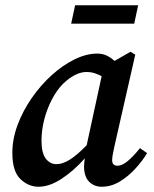

<svg xmlns="http://www.w3.org/2000/svg" viewBox="-20 -697 586 731"><path d="M138 -161Q138 -115 154 -93.5Q170 -72 195 -72Q218 -72 245.5 -89Q273 -106 310 -144L367 -407Q354 -414 339.5 -418.5Q325 -423 310 -423Q267 -423 220 -378Q197 -355 178 -319Q159 -283 148.5 -242Q138 -201 138 -161ZM367 14Q339 14 320 -4.5Q301 -23 300 -60Q300 -78 303 -94Q260 -46 214 -16Q168 14 127 14Q88 14 57.5 -15.5Q27 -45 27 -115Q27 -168 47 -221.5Q67 -275 101 -324Q135 -373 177 -411Q219 -449 264 -471Q309 -493 350 -493Q370 -493 386 -485.5Q402 -478 416 -465L477 -500L495 -489L415 -137Q407 -102 407 -87Q407 -66 428 -66Q445 -66 466.5 -84Q488 -102 513 -133L540 -114Q522 -84 495 -54.5Q468 -25 435.5 -5.5Q403 14 367 14ZM251 -607 266 -677H506L491 -607Z"/></svg>

Font: Source Serif 4 Semibold
Style: Italic
Weight: 600
Italic angle: -12°
Designer: Frank Grießhammer
Foundry: Adobe
Version: Version 4.005;hotconv 1.1.0;makeotfexe 2.6.0